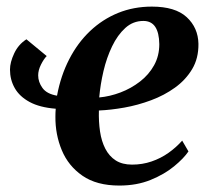

<svg xmlns="http://www.w3.org/2000/svg" viewBox="-20 -566 656 596"><path d="M125 -392Q116 -383 107.2 -365.5Q98.5 -348 98.5 -332Q98.5 -311.5 111.8 -293Q125 -274.5 157 -269Q168.5 -331 194.8 -382Q221 -433 259.5 -469.5Q298 -506 346.5 -525.8Q395 -545.5 451.5 -545.5Q524 -545.5 559.5 -512.8Q595 -480 596 -430Q596.5 -385 576.5 -351.5Q556.5 -318 523.2 -294Q490 -270 449 -254.8Q408 -239.5 365.8 -232Q323.5 -224.5 287 -223Q286 -188.5 290.5 -158Q295 -127.5 307 -104.2Q319 -81 339.2 -68Q359.5 -55 390 -55Q422 -55 450.5 -64.8Q479 -74.5 503 -91.5Q527 -108.5 545.5 -129.5L565 -96Q550.5 -74.5 520.5 -49.8Q490.5 -25 447.5 -7.5Q404.5 10 350.5 10Q280 10 236 -20.5Q192 -51 171.8 -99.8Q151.5 -148.5 152 -204Q152 -209 152.2 -215.8Q152.5 -222.5 153 -228.5Q103 -232.5 71.8 -249.5Q40.5 -266.5 25.8 -292.5Q11 -318.5 11 -350Q11 -372.5 24 -400.2Q37 -428 62 -444ZM425 -501Q393 -501 369 -479.2Q345 -457.5 328 -422.2Q311 -387 301.2 -345.2Q291.5 -303.5 288 -263.5Q321 -266.5 354 -279Q387 -291.5 414.5 -312.8Q442 -334 458.2 -363.2Q474.5 -392.5 474.5 -429Q474 -464.5 461.8 -482.8Q449.5 -501 425 -501Z"/></svg>

Font: Merriweather 72pt SemiBold
Style: Italic
Weight: 600
Italic angle: -7.8°
Version: Version 2.101